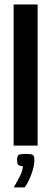

<svg xmlns="http://www.w3.org/2000/svg" viewBox="-20 -643 226 848"><path d="M40.2 -623.4H146.2V0H40.2ZM40.8 184.7Q58.1 154.5 69.4 132.2Q80.7 109.9 80.7 90.5Q63.1 90.5 59.3 83.9Q55.4 77.2 55.4 66Q55.4 48.7 60.4 42.7Q65.4 36.8 94.9 36.8Q121.8 36.8 126.8 42.6Q131.8 48.4 131.8 65.6Q131.8 83.9 124.9 107.4Q118.1 130.8 108.3 151.6Q98.5 172.4 88.9 184.7Z"/></svg>

Font: Smooch Sans Thin
Style: Regular
Weight: 100
Designer: Robert E. Leuschke
Foundry: Robert E. Leuschke
Version: Version 1.010